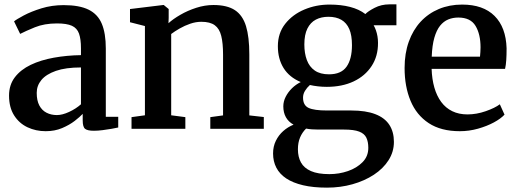

<svg xmlns="http://www.w3.org/2000/svg" viewBox="-20 -591 2376 881"><path d="M189.5 11Q144.5 11 106.2 -7Q68 -25 44.8 -61.5Q21.5 -98 21.5 -152.5Q21.5 -201.5 48.2 -236.5Q75 -271.5 121 -293.5Q167 -315.5 226.5 -326.2Q286 -337 351.5 -338V-369.5Q351.5 -412 342.5 -437Q333.5 -462 309.8 -472.8Q286 -483.5 241.5 -483.5Q183.5 -483.5 140 -465.8Q96.5 -448 72.5 -435.5L44.5 -493Q55 -502 88.8 -520Q122.5 -538 170.2 -552.8Q218 -567.5 272 -567.5Q344.5 -567.5 386.8 -546.5Q429 -525.5 447.2 -481.8Q465.5 -438 465.5 -368.5V-55H522.5V-6Q511.5 -3.5 492 0Q472.5 3.5 450.8 6.2Q429 9 411 9Q381.5 9 370.5 0.2Q359.5 -8.5 359.5 -38.5V-68.5Q347 -55 322.8 -36.2Q298.5 -17.5 264.8 -3.2Q231 11 189.5 11ZM241 -63Q266 -63 297.2 -77.5Q328.5 -92 351.5 -112.5V-281.5Q281.5 -281.5 236.5 -265.8Q191.5 -250 170 -224Q148.5 -198 148.5 -165Q148.5 -129.5 160.5 -107Q172.5 -84.5 193.5 -73.8Q214.5 -63 241 -63Z M645 -62V-471.5L576.5 -489V-549.5L728.5 -568H731.5L754 -549.5V-509L753 -484.5Q774.5 -504 807.8 -523.2Q841 -542.5 880.5 -555.2Q920 -568 959.5 -568Q1022 -568 1057.8 -544.5Q1093.5 -521 1108.8 -471.2Q1124 -421.5 1124 -342V-61.5L1190.5 -54V0H945V-53.5L1003.5 -61.5V-340.5Q1003.5 -393 995.2 -426.2Q987 -459.5 965.5 -475.2Q944 -491 904 -491Q878.5 -491 853 -482.2Q827.5 -473.5 804.8 -460.5Q782 -447.5 765.5 -435V-62L830.5 -53.5V0H583.5V-53.5Z M1480.5 270Q1417 270 1370.5 259Q1324 248 1293.5 227.8Q1263 207.5 1248 178.5Q1233 149.5 1233 113Q1233 81 1245.8 55Q1258.5 29 1279.8 10.2Q1301 -8.5 1327 -19Q1303.5 -32 1291.8 -53.2Q1280 -74.5 1280 -103Q1280 -125.5 1290.8 -146.8Q1301.5 -168 1319.5 -185.8Q1337.5 -203.5 1360 -214.5Q1307.5 -236.5 1281.2 -278.8Q1255 -321 1255 -379Q1255 -439 1288.8 -481.8Q1322.5 -524.5 1376.5 -547.2Q1430.5 -570 1492 -570Q1545 -570 1586.5 -559.2Q1628 -548.5 1656.5 -526.5Q1668 -539 1698.8 -555Q1729.5 -571 1767 -571H1799V-475H1694.5Q1700.5 -464.5 1705 -451.8Q1709.5 -439 1712 -424.5Q1714.5 -410 1714.5 -394.5Q1715 -333.5 1685.2 -288Q1655.5 -242.5 1602.8 -217.5Q1550 -192.5 1479.5 -192.5Q1458.5 -192.5 1439 -194.8Q1419.5 -197 1402 -201Q1388.5 -189 1379.5 -174.2Q1370.5 -159.5 1370.5 -143Q1370.5 -108 1395.8 -96Q1421 -84 1481 -84H1592Q1658.5 -84 1702 -67.2Q1745.5 -50.5 1766.5 -18.2Q1787.5 14 1787.5 60Q1787.5 105.5 1763 144Q1738.5 182.5 1695.5 210.8Q1652.5 239 1597.2 254.5Q1542 270 1480.5 270ZM1491.5 208Q1536 208 1576.5 194Q1617 180 1643.5 153.2Q1670 126.5 1670 87.5Q1670 59.5 1661 40.8Q1652 22 1628 12.8Q1604 3.5 1558.5 3.5H1441Q1425.5 3.5 1411.2 2.5Q1397 1.5 1384.5 -1Q1367 16 1357 39.5Q1347 63 1347 94Q1347 129 1361 154.5Q1375 180 1406.8 194Q1438.5 208 1491.5 208ZM1489.5 -250Q1545.5 -250 1570.2 -285Q1595 -320 1595 -384Q1595 -429 1582.8 -457.5Q1570.5 -486 1546.5 -500Q1522.5 -514 1487 -514Q1454 -514 1429.2 -501Q1404.5 -488 1390.5 -460Q1376.5 -432 1376.5 -387Q1376.5 -346.5 1388 -315.5Q1399.5 -284.5 1424.5 -267.2Q1449.5 -250 1489.5 -250Z M2090 11Q2003.5 11 1947.2 -26Q1891 -63 1863.8 -128.5Q1836.5 -194 1836.5 -279Q1836.5 -346 1855.8 -399.8Q1875 -453.5 1910.2 -491.5Q1945.5 -529.5 1994 -549.8Q2042.5 -570 2100.5 -570Q2197 -570 2249.2 -518Q2301.5 -466 2304.5 -369.5Q2304.5 -338.5 2303 -315.5Q2301.5 -292.5 2297.5 -275H1960.5Q1962 -228 1973 -189.5Q1984 -151 2004.5 -123.2Q2025 -95.5 2055.2 -80.8Q2085.5 -66 2125 -66Q2166.5 -66 2208.8 -80.8Q2251 -95.5 2273.5 -112.5L2295 -65Q2278 -46.5 2246 -29.2Q2214 -12 2173.2 -0.5Q2132.5 11 2090 11ZM1961 -331H2182.5Q2183.5 -340 2184.2 -352Q2185 -364 2185 -373.5Q2185 -434 2162 -472.2Q2139 -510.5 2083 -510.5Q2058 -510.5 2036.8 -501.8Q2015.5 -493 1999.2 -472.8Q1983 -452.5 1973 -417.8Q1963 -383 1961 -331Z"/></svg>

Font: Merriweather SemiBold
Style: Regular
Weight: 600
Version: Version 2.100